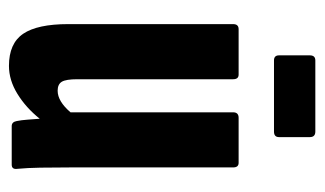

<svg xmlns="http://www.w3.org/2000/svg" viewBox="-164 -536 707 418"><g transform="rotate(90 189.0 -327.5)"><path d="M124 6Q75 6 54 -25Q33 -56 33 -123V-482Q33 -494 44 -494H143Q153 -494 153 -482V-143Q153 -118 158.5 -109Q164 -100 178 -100Q201 -100 225 -128V-482Q225 -494 237 -494H335Q345 -494 345 -482V-127Q345 -91 345.5 -62.5Q346 -34 348 -13Q350 0 339 0H255Q246 0 244 -11Q242 -21 241 -34.5Q240 -48 239 -61Q215 -31 185 -12.5Q155 6 124 6ZM112 -571Q101 -571 101 -582V-649Q101 -661 112 -661H267Q279 -661 279 -649V-582Q279 -571 267 -571Z"/></g></svg>

Font: Sofia Sans Extra Condensed ExtraBold
Style: Regular
Weight: 800
Designer: Botio Nikoltchev, Ani Petrova
Foundry: lettersoup
Version: Version 4.101; ttfautohint (v1.8.4.7-5d5b)